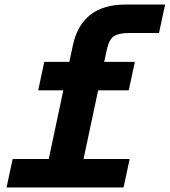

<svg xmlns="http://www.w3.org/2000/svg" viewBox="-20 -830 751 850"><path d="M169 0 303 -631Q322 -719 380 -764.5Q438 -810 538 -810H711L684 -684H553Q510 -684 487 -671.5Q464 -659 453 -611L323 0ZM149 -430 176 -556H577L550 -430ZM9 0 36 -126H554L527 0Z"/></svg>

Font: Azeret Mono Thin
Style: Bold Italic
Weight: 700
Italic angle: -12°
Version: Version 1.002